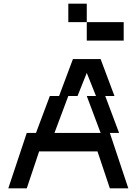

<svg xmlns="http://www.w3.org/2000/svg" viewBox="-20 -1020 740 1040"><path d="M500 -500H450L525 -300H275L350 -500H400L450 -625ZM25 0H125L192 -200H508L575 0H675L575 -300H625L550 -500H600L525 -700H375L300 -500H250L175 -300H125ZM350 -900H450V-1000H350ZM450 -800H650V-900H450Z"/></svg>

Font: LS-VG5000 Shifted
Style: Regular
Weight: 400
Designer: Justin Bihan, 2021
Foundry: Justin Bihan, 2021
Version: Version 1.000;Glyphs 3.1.2 (3151)